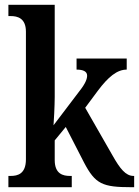

<svg xmlns="http://www.w3.org/2000/svg" viewBox="-20 -780 579 800"><path d="M15 0H279V-47H271C243 -47 208 -55 208 -113V-195L254 -251L330 -103C377 -13 407 0 527 0H539V-47H536C504 -47 480 -77 449 -132L335 -331L387 -401C431 -460 468 -490 508 -490V-536H299V-490C327 -490 343 -482 343 -465C343 -453 338 -434 310 -399L203 -258C204 -266 208 -341 208 -376V-760H15V-713H25C52 -713 88 -705 88 -648V-116C88 -55 53 -47 25 -47H15Z"/></svg>

Font: Noto Serif Georgian Condensed SemiBold
Style: Regular
Weight: 600
Width: 3
Designer: Monotype Design Team, Akaki Razmadze
Foundry: Google LLC
Version: Version 2.003